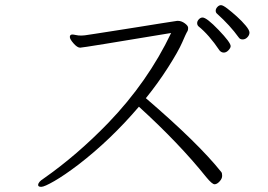

<svg xmlns="http://www.w3.org/2000/svg" viewBox="-20 -729 1040 745"><path d="M906 -584Q873 -630 822 -676Q817 -680 817 -687.5Q817 -695 823.5 -702Q830 -709 837.5 -709Q845 -709 862 -696Q879 -683 899 -665Q919 -647 933.5 -629.5Q948 -612 948 -602.5Q948 -593 940 -584.5Q932 -576 921.5 -576Q911 -576 906 -584ZM875 -550Q875 -543 866.5 -534Q858 -525 848.5 -525Q839 -525 832 -533Q791 -594 750 -627Q745 -632 745 -639.5Q745 -647 751.5 -654Q758 -661 766 -661Q782 -661 828.5 -612.5Q875 -564 875 -550ZM667 -648H671Q684 -648 697 -638.5Q710 -629 710 -621Q710 -613 708 -609Q706 -605 704 -602Q702 -599 687 -564.5Q672 -530 632.5 -468Q593 -406 546 -348Q750 -173 839 -61Q842 -57 842 -46.5Q842 -36 832 -25Q822 -14 812.5 -14Q803 -14 780 -42Q675 -173 519 -315Q409 -186 284 -90Q230 -49 191 -26.5Q152 -4 140 -4Q128 -4 128 -11Q128 -23 149 -36Q279 -127 400 -252Q554 -412 644 -601Q302 -544 291 -544Q280 -544 265.5 -560.5Q251 -577 251 -585.5Q251 -594 259 -595H261Q266 -595 272 -593.5Q278 -592 284 -591.5Q290 -591 296 -591Q302 -591 309.5 -592Q317 -593 349.5 -598Q382 -603 426.5 -610Q471 -617 518.5 -624.5Q566 -632 605.5 -638.5Q645 -645 667 -648Z"/></svg>

Font: LXGW WenKai Lite Light
Style: Regular
Weight: 300
Designer: LXGW / Fontworks Inc.
Foundry: LXGW / Fontworks Inc.
Version: Version 1.511; March 25, 2025